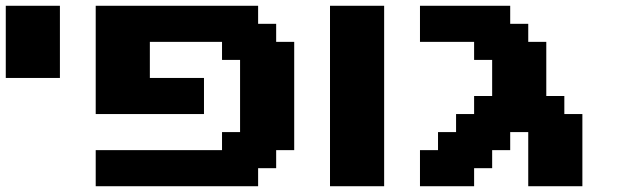

<svg xmlns="http://www.w3.org/2000/svg" viewBox="-20 -645 2161 665"><path d="M0 -375H187.5V-625H0Z M311.5 0H874V-62.5H936.5V-125H999V-500H936.5V-562.5H874V-625H311.5V-250H686.5V-375H499V-500H749V-437.5H811.5V-187.5H749V-125H311.5Z M1123 0H1310.5V-625H1123Z M1809.6 0H1997.1V-250H1934.6V-312.5H1872.1V-500H1809.6V-562.5H1747.1V-625H1434.6V-500H1622.1V-437.5H1684.6V-312.5H1622.1V-250H1559.6V-187.5H1497.1V-125H1434.6V0H1622.1V-62.5H1684.6V-125H1747.1V-187.5H1809.6Z"/></svg>

Font: Faithful 32x
Style: Semibold
Weight: 400
Foundry: Faithful Resource Pack
Version: Version 1.0; January 27, 2023